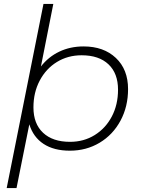

<svg xmlns="http://www.w3.org/2000/svg" viewBox="-20 -762 715 976"><path d="M631 -309Q631 -220 592.5 -148.5Q554 -77 486.5 -36.5Q419 4 335 4Q254 4 201.5 -30.5Q149 -65 129 -130L64 194H14L201 -742H251L188 -424Q226 -473 281.5 -499.5Q337 -526 405 -526Q507 -526 569 -467.5Q631 -409 631 -309ZM580 -306Q580 -389 531.5 -435Q483 -481 395 -481Q325 -481 269.5 -447Q214 -413 182 -352.5Q150 -292 150 -216Q150 -133 199 -87Q248 -41 336 -41Q406 -41 461.5 -75.5Q517 -110 548.5 -170Q580 -230 580 -306Z"/></svg>

Font: Montserrat Alternates Light
Style: Italic
Weight: 300
Italic angle: -11.3°
Designer: Julieta Ulanovsky
Foundry: Julieta Ulanovsky
Version: Version 7.200